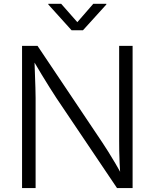

<svg xmlns="http://www.w3.org/2000/svg" viewBox="-20 -962 791 982"><path d="M92.8 0V-727.5H171.9L503.9 -232.4Q517.6 -211.9 534.4 -185.1Q551.3 -158.2 569.8 -126.7Q588.4 -95.2 606.4 -61L595.7 -59.1Q593.3 -93.8 591.8 -127.4Q590.3 -161.1 589.8 -190.9Q589.4 -220.7 589.4 -243.2V-727.5H658.2V0H578.6L268.6 -460.4Q251.5 -486.8 233.2 -515.6Q214.8 -544.4 193.1 -580.6Q171.4 -616.7 143.1 -664.6L155.8 -667.5Q157.2 -622.6 158.7 -583.5Q160.2 -544.4 161.1 -513.4Q162.1 -482.4 162.1 -461.4V0ZM293 -942.4 375.5 -848.6 457 -942.4H523.9V-939L404.3 -807.1H346.2L227.1 -939V-942.4Z"/></svg>

Font: Inter 17pt Light
Style: Regular
Weight: 300
Version: Version 4.001;git-66647c0bb